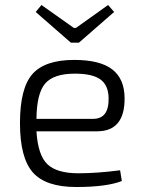

<svg xmlns="http://www.w3.org/2000/svg" viewBox="-20 -737 574 769"><path d="M264 -566 123 -689 146 -717 276 -625H284L413 -717L437 -689L296 -566ZM368 -211H126Q132 -115 170 -79Q208 -43 294 -43Q369 -43 461 -55L468 -12Q407 12 285 12Q163 12 111.5 -46.5Q60 -105 60 -244Q60 -384 110 -440.5Q160 -497 277 -497Q380 -497 429 -459.5Q478 -422 479 -346Q481 -211 368 -211ZM126 -261H353Q417 -261 415 -345Q414 -396 382 -419Q350 -442 280 -442Q195 -442 161 -402.5Q127 -363 126 -261Z"/></svg>

Font: Exo 2.0 Light
Style: Regular
Weight: 300
Designer: Natanael Gama
Version: Version 1.001;PS 001.001;hotconv 1.0.70;makeotf.lib2.5.58329